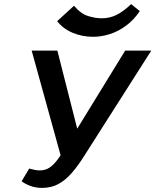

<svg xmlns="http://www.w3.org/2000/svg" viewBox="-20 -904 756 934"><path d="M185 10Q153 10 128 0.5Q103 -9 85 -22L122 -84Q137 -80 149.5 -77.5Q162 -75 173 -75Q200 -75 220 -88Q240 -101 260 -127.5Q280 -154 304 -194L589 -658H716L388 -143Q359 -97 329 -62.5Q299 -28 264.5 -9Q230 10 185 10ZM283 -119 134 -658H259L376 -198ZM433 -725Q380 -725 333.5 -744.5Q287 -764 258 -801L340 -876Q373 -837 408.5 -826Q444 -815 475 -815Q513 -815 546 -831Q579 -847 618 -884L660 -850Q632 -808 594.5 -780Q557 -752 515.5 -738.5Q474 -725 433 -725Z"/></svg>

Font: Ysabeau Infant
Style: Bold Italic
Weight: 700
Italic angle: -12°
Designer: Christian Thalmann (Catharsis Fonts)
Version: Version 2.001;gftools[0.9.30]; featfreeze: ss01,ss02,lnum